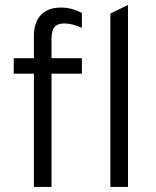

<svg xmlns="http://www.w3.org/2000/svg" viewBox="-20 -742 620 762"><path d="M114.5 0V-449.5H34.5V-511H114.5V-598.5Q114.5 -653 142.2 -682.5Q170 -712 221.5 -712Q265 -712 305 -690.5V-631.5Q265.5 -649 236 -649Q208.5 -649 196.5 -634.8Q184.5 -620.5 184.5 -587V-511H305V-449.5H184.5V0ZM418 0V-688.5L488 -722V0Z"/></svg>

Font: Overpass Light
Style: Regular
Weight: 300
Designer: Delve Withrington, Dave Bailey, Thomas Jockin
Foundry: Delve Fonts LLC
Version: Version 4.000; ttfautohint (v1.8.3)